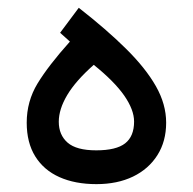

<svg xmlns="http://www.w3.org/2000/svg" viewBox="-20 -470 490 488"><path d="M218.3 -305.2Q270.5 -263.2 295.7 -227.1Q320.8 -190.9 320.8 -161.1Q320.8 -123.5 298.1 -105.7Q275.4 -87.9 224.6 -87.9Q174.3 -87.9 151.9 -107.4Q129.4 -127 129.4 -160.6Q129.4 -192.4 150.9 -228.5Q172.4 -264.6 218.3 -305.2ZM180.2 -450.2 132.8 -386.7 157.7 -364.3Q103 -303.2 75.4 -257.8Q47.9 -212.4 47.9 -158.2Q47.9 -107.4 69.6 -72.5Q91.3 -37.6 131.1 -19.8Q170.9 -2 225.1 -2Q278.3 -2 318.1 -21.2Q357.9 -40.5 380.1 -75.7Q402.3 -110.8 402.3 -158.2Q402.3 -205.1 376.2 -251Q350.1 -296.9 300.5 -345.9Q251 -395 180.2 -450.2Z"/></svg>

Font: Vazir Variable Regular
Style: Regular
Weight: 400
Designer: Saber Rastikerdar
Foundry: Saber Rastikerdar
Version: Version 30.1.0